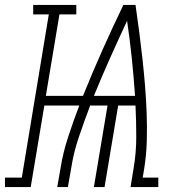

<svg xmlns="http://www.w3.org/2000/svg" viewBox="-82 -755 702 775"><path d="M-62 0V-38H6L115 -697H52V-735H226V-697H158L103 -368H253Q290 -460 331 -552Q372 -644 416 -735H465Q473 -681 480 -626.5Q487 -572 493 -517.5Q499 -463 503.5 -408Q508 -353 510 -297.5Q512 -242 510.5 -186Q509 -130 500 -74L494 -38H557V0H445L457 -74Q468 -138 468 -202Q468 -266 465 -329H395L340 0H297L352 -329H282Q258 -266 236.5 -202.5Q215 -139 205 -74L192 0H149L162 -74Q172 -138 193 -202Q214 -266 238 -329H97L42 0ZM463 -368Q458 -444 450 -520Q442 -596 431 -671Q396 -596 362 -520Q328 -444 297 -368Z"/></svg>

Font: Iosevka Curly Slab XLtEx
Style: Italic
Weight: 200
Width: 7
Italic angle: -9°
Monospace: yes
Designer: Belleve Invis
Foundry: Belleve Invis
Version: Version 11.1.0; ttfautohint (v1.8.3)